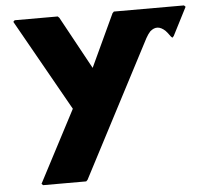

<svg xmlns="http://www.w3.org/2000/svg" viewBox="-54 -579 1008 906"><g transform="rotate(-5 449.5 -126.5)"><path d="M660 -382C667 -395 674 -404 681 -412C705 -433 728 -431 753 -408C759 -401 768 -391 775 -380L782 -373L789 -380L857 -513L850 -520H518L511 -513L395 -264L259 -513L252 -520H48L41 -513L285 -80L107 260L114 267H318L325 260Z"/></g></svg>

Font: Hussar Woodtype
Style: Blk
Weight: 900
Foundry: Cannot Into Space Fonts
Version: Version 1.07